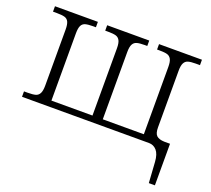

<svg xmlns="http://www.w3.org/2000/svg" viewBox="-125 -697 1175 1068"><g transform="rotate(20 462.0 -163.0)"><path d="M846 87Q843 42 824.5 21Q806 0 779 0H27V-32H49Q79 -32 95 -36.5Q111 -41 119 -56.5Q127 -72 127 -103V-434Q127 -465 119.5 -480Q112 -495 96 -499.5Q80 -504 50 -504H27V-536H281V-504H264Q235 -504 219 -499.5Q203 -495 195.5 -480Q188 -465 188 -434V-36H431V-434Q431 -465 423 -480Q415 -495 399.5 -499.5Q384 -504 354 -504H336V-536H585V-504H570Q540 -504 524 -499.5Q508 -495 500 -480Q492 -465 492 -434V-36H735V-434Q735 -465 727 -480Q719 -495 703.5 -499.5Q688 -504 658 -504H643V-536H897V-504H872Q843 -504 827.5 -499.5Q812 -495 804 -480Q796 -465 796 -434V-99Q796 -63 810.5 -50Q825 -37 856 -36H890V210H854Z"/></g></svg>

Font: Noto Serif Light
Style: Regular
Weight: 300
Designer: Monotype Design Team
Foundry: Monotype Imaging Inc.
Version: Version 1.001